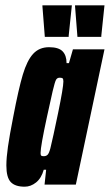

<svg xmlns="http://www.w3.org/2000/svg" viewBox="-20 -696 414 724"><path d="M4 -72Q4 -101 10 -143Q16 -185 30 -256Q50 -361 66 -414.5Q82 -468 105 -493Q128 -518 165 -518Q201 -518 216 -502.5Q231 -487 231 -458H240L255 -510H374L266 0H148L154 -56H145Q136 -24 116 -8Q96 8 73 8Q37 8 20.5 -9.5Q4 -27 4 -72ZM170 -137Q179 -173 199 -269.5Q219 -366 219 -389Q219 -399 215.5 -401Q212 -403 205 -403Q196 -403 191.5 -395.5Q187 -388 178.5 -352Q170 -316 157 -255Q133 -144 133 -119Q133 -111 135.5 -109Q138 -107 145 -107Q154 -107 159.5 -112.5Q165 -118 170 -137ZM149 -557 140 -672V-676H251L239 -561V-557ZM272 -557 263 -672V-676H374L362 -561V-557Z"/></svg>

Font: Saira Ultra Condensed Black
Style: Italic
Weight: 900
Width: 1
Italic angle: -12°
Designer: Hector Gatti with collaboration of the Omnibus-Type team
Foundry: Omnibus-Type
Version: Version 1.001; ttfautohint (v1.8)